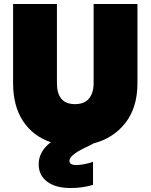

<svg xmlns="http://www.w3.org/2000/svg" viewBox="-20 -728 759 968"><path d="M46 -309V-708H267V-309Q267 -203 358 -203Q406 -203 429 -231.5Q452 -260 452 -309V-708H673V-309Q673 -186 612 -108Q551 -30 448 -4L449 -3L406 18Q330 55 330 83Q330 104 364 104Q401 104 449 88V204Q396 220 336 220Q261 220 218 188Q175 156 175 100Q175 36 236 -11Q147 -41 96.5 -117Q46 -193 46 -309Z"/></svg>

Font: Poppins Black
Style: Regular
Weight: 900
Designer: Ninad Kale (Devanagari), Jonny Pinhorn (Latin)
Foundry: Indian Type Foundry
Version: Version 3.200;PS 1.000;hotconv 16.6.54;makeotf.lib2.5.65590